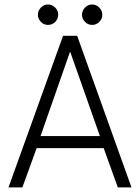

<svg xmlns="http://www.w3.org/2000/svg" viewBox="-20 -816 610 836"><path d="M254.5 -660H316L552.5 0H493L431.5 -171H139.5L77.5 0H17ZM156.5 -223.5H415L286 -589.5H284.5ZM381 -707.5Q363 -707.5 350 -721Q337 -734.5 337 -751.5Q337 -769.5 350 -783Q363 -796.5 381 -796.5Q399 -796.5 412.2 -783.2Q425.5 -770 425.5 -751.5Q425.5 -733.5 412.2 -720.5Q399 -707.5 381 -707.5ZM189 -707.5Q171 -707.5 158 -721Q145 -734.5 145 -751.5Q145 -769.5 158 -783Q171 -796.5 189 -796.5Q207 -796.5 220.2 -783.2Q233.5 -770 233.5 -751.5Q233.5 -733.5 220.2 -720.5Q207 -707.5 189 -707.5Z"/></svg>

Font: League Spartan Thin Light
Style: Regular
Weight: 300
Version: Version 2.002